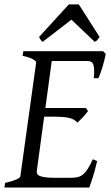

<svg xmlns="http://www.w3.org/2000/svg" viewBox="-20 -846 502 866"><path d="M418 -119.1Q408.2 -76.7 398.2 -45.4Q388.2 -14.2 382.8 0H0L2.9 -21Q33.7 -27.8 52.2 -35.9Q70.8 -43.9 71.8 -50.8L143.1 -564Q144 -569.8 128.9 -578.6Q113.8 -587.4 82 -594.2L85 -615.2H444.8L457 -603Q454.6 -590.3 450.9 -575.2Q447.3 -560.1 442.6 -544.9Q438 -529.8 433.1 -516.1Q428.2 -502.4 423.8 -493.2H402.8Q405.3 -515.6 404.8 -530.5Q404.3 -545.4 400.9 -554.4Q397.5 -563.5 391.6 -567.1Q385.7 -570.8 377 -570.8H213.4L184.6 -358.9H367.2L377 -345.2Q372.1 -338.4 366 -331.1Q359.9 -323.7 353.3 -316.7Q346.7 -309.6 340.3 -303.5Q334 -297.4 329.1 -293Q321.3 -301.3 312.5 -306.4Q303.7 -311.5 290.8 -314.5Q277.8 -317.4 259 -318.6Q240.2 -319.8 212.9 -319.8H179.2L146 -75.2Q145 -67.9 147.5 -62.3Q149.9 -56.6 159.2 -52.5Q168.5 -48.3 186 -46.1Q203.6 -43.9 232.9 -43.9H292Q312.5 -43.9 326.7 -46.4Q340.8 -48.8 352.3 -57.4Q363.8 -65.9 374.5 -82.5Q385.3 -99.1 398.9 -127.9ZM429.2 -679.2Q422.4 -669.4 418.7 -665Q415 -660.6 407.2 -657.2L302.2 -757.3L172.4 -657.2Q168 -660.2 164.6 -664.8Q161.1 -669.4 156.2 -679.2L290.5 -826.2H335.4Z"/></svg>

Font: Gentium Plus APac
Style: Italic
Weight: 400
Italic angle: -8°
Designer: J. Victor Gaultney, Annie Olsen, Iska Routamaa, Becca Hirsbrunner
Foundry: SIL International
Version: Version 5.000